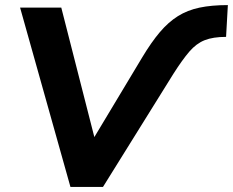

<svg xmlns="http://www.w3.org/2000/svg" viewBox="-20 -735 916 755"><path d="M257 0 59 -705H221L351 -196L539 -509Q575 -569 608.5 -608.5Q642 -648 679.5 -671.5Q717 -695 764.5 -705Q812 -715 876 -715L869 -590Q818 -590 785 -577Q752 -564 724.5 -532Q697 -500 662 -445L385 0Z"/></svg>

Font: Winston
Style: Bold Italic
Weight: 700
Italic angle: -9°
Designer: Original fonts by Vernon Adams / Changes by Cristiano Sobral
Foundry: Original fonts by Vernon Adams / Changes by Cristiano Sobral
Version: Version 2.503;July 17, 2020;FontCreator 13.0.0.2655 64-bit